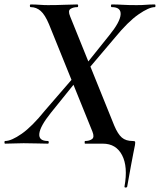

<svg xmlns="http://www.w3.org/2000/svg" viewBox="-42 -645 718 862"><path d="M-19 0Q-22 0 -22 -6Q-22 -12 -19 -12Q9 -12 55.5 -44.5Q102 -77 160 -149L301 -312L315 -298L186 -138Q138 -78 134.5 -45Q131 -12 173 -12Q177 -12 177 -6Q177 0 173 0Q148 0 125 -1Q102 -2 64 -2Q38 -2 21 -1Q4 0 -19 0ZM335 -312 320 -326 449 -487Q497 -546 499.5 -579.5Q502 -613 460 -613Q456 -613 456 -619Q456 -625 460 -625Q486 -625 509.5 -623.5Q533 -622 571 -622Q597 -622 613.5 -623.5Q630 -625 653 -625Q656 -625 656 -619Q656 -613 653 -613Q627 -613 580 -580.5Q533 -548 474 -476ZM420 0H340Q338 0 338 -6Q338 -12 340 -12Q359 -12 371 -20.5Q383 -29 373 -54L178 -536Q160 -579 140.5 -596Q121 -613 96 -613Q92 -613 92 -619Q92 -625 96 -625Q116 -625 136 -623.5Q156 -622 173 -622Q213 -622 247 -623.5Q281 -625 305 -625Q309 -625 309 -619Q309 -613 305 -613Q287 -613 274.5 -605Q262 -597 273 -571L471 -81Q487 -43 505 -27.5Q523 -12 553 -12Q562 -12 564 -9.5Q566 -7 564 6Q561 21 557 41Q553 61 546.5 96Q540 131 529 193Q528 197 522 197Q516 197 517 192Q533 103 506 51.5Q479 0 420 0Z"/></svg>

Font: Cormorant Infant Light
Style: Italic
Weight: 300
Italic angle: -10°
Designer: Christian Thalmann (Catharsis Fonts)
Foundry: Catharsis Fonts
Version: Version 4.001